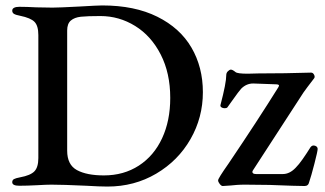

<svg xmlns="http://www.w3.org/2000/svg" viewBox="-20 -679 1196 706"><path d="M297 4Q211 0 169 0Q151 0 117 2Q79 4 51 4Q25 4 25 -9Q25 -17 31.5 -20.5Q38 -24 54 -27Q92 -34 106.5 -49Q121 -64 121 -98V-550Q121 -584 107 -598.5Q93 -613 54 -621Q38 -624 31.5 -628Q25 -632 25 -640Q25 -647 32 -650.5Q39 -654 51 -654Q76 -654 114 -652L173 -651Q196 -651 272 -655Q340 -659 356 -659Q475 -659 558.5 -617.5Q642 -576 684 -504Q726 -432 726 -340Q726 -247 680.5 -167.5Q635 -88 554.5 -40.5Q474 7 375 7Q347 7 297 4ZM606 -319Q606 -410 571 -478.5Q536 -547 477 -583.5Q418 -620 349 -620Q301 -620 277.5 -617.5Q254 -615 240.5 -603.5Q227 -592 227 -567V-125Q227 -73 263 -53.5Q299 -34 362 -34Q435 -34 490.5 -70Q546 -106 576 -170.5Q606 -235 606 -319ZM782 -16Q782 -23 820 -77Q928 -237 1004 -359Q1006 -363 1006 -364Q1006 -369 994 -369L911 -372Q886 -372 867 -353Q860 -346 831 -305L816 -284Q813 -281 806 -281Q799 -281 794 -284.5Q789 -288 791 -294Q812 -374 812 -403Q812 -411 818 -417Q824 -423 829 -423Q835 -423 846 -414Q853 -408 891 -408L930 -409Q1029 -409 1124 -412Q1131 -412 1135 -404Q1139 -396 1135 -391Q1105 -352 1096 -339L911 -54Q908 -50 908 -47Q908 -39 922 -39H1020Q1045 -39 1067 -62Q1079 -74 1093 -94Q1107 -114 1122 -138Q1127 -144 1133 -144Q1139 -144 1143.5 -140.5Q1148 -137 1148 -131Q1148 -123 1136 -76.5Q1124 -30 1117 -10Q1114 5 1100 5L1054 4Q974 0 882 0Q864 0 850.5 1Q837 2 829 3L799 5Q794 5 788 -2.5Q782 -10 782 -16Z"/></svg>

Font: EB Garamond Medium
Style: Regular
Weight: 500
Designer: Georg Duffner and Octavio Pardo
Foundry: Georg Duffner
Version: Version 1.000